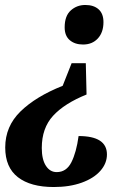

<svg xmlns="http://www.w3.org/2000/svg" viewBox="-20 -562 527 772"><path d="M240 -452Q240 -498 264.5 -520Q289 -542 323 -542Q357 -542 376.5 -524.5Q396 -507 396 -473Q396 -432 373.5 -407.5Q351 -383 314 -383Q281 -383 260.5 -400.5Q240 -418 240 -452ZM1 31Q1 -54 62.5 -114Q124 -174 232 -217L268 -308H325L328 -182Q239 -146 193.5 -96.5Q148 -47 148 33Q148 79 164.5 104.5Q181 130 208 130Q247 130 267 90.5Q287 51 296 -15Q410 -15 410 59Q410 95 383.5 125Q357 155 308.5 172.5Q260 190 196 190Q103 190 52 150.5Q1 111 1 31Z"/></svg>

Font: Noto Serif Narrow
Style: Bold Italic
Weight: 700
Width: 4
Italic angle: -12°
Designer: Monotype Design Team
Foundry: Monotype Imaging Inc.
Version: Version 1.001